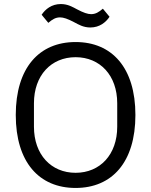

<svg xmlns="http://www.w3.org/2000/svg" viewBox="-20 -918 748 950"><path d="M427 -782C473 -782 504 -808 522 -835L489 -875C469 -858 453 -848 431 -848C414 -848 393 -855 361 -872C340 -883 316 -898 281 -898C235 -898 204 -872 186 -845L219 -805C239 -822 255 -832 277 -832C294 -832 315 -825 347 -808C368 -797 392 -782 427 -782ZM354 12C534 12 650 -115 650 -349C650 -583 534 -710 354 -710C174 -710 58 -583 58 -349C58 -115 174 12 354 12ZM354 -63C233 -63 148 -153 148 -291V-407C148 -545 233 -635 354 -635C475 -635 560 -545 560 -407V-291C560 -153 475 -63 354 -63Z"/></svg>

Font: IBM Plex Devanagari
Style: Regular
Weight: 400
Designer: Mike Abbink, Paul van der Laan, Pieter van Rosmalen, Erin McLaughlin
Foundry: Bold Monday
Version: Version 1.0